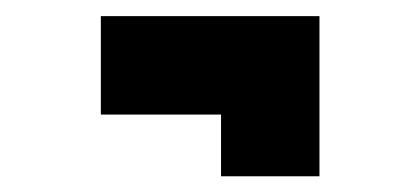

<svg xmlns="http://www.w3.org/2000/svg" viewBox="-20 -385 490 238"><path d="M376 -365V-166.5H254V-243H105V-365Z"/></svg>

Font: League Mono Condensed ExtraBold
Style: Regular
Weight: 800
Width: 1
Designer: Tyler Finck
Foundry: The League of Moveable Type / Tyler Finck
Version: Version 2.210